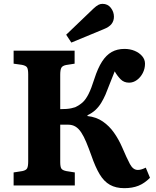

<svg xmlns="http://www.w3.org/2000/svg" viewBox="-20 -967 812 1001"><path d="M628 14Q584 14 553 -3.5Q522 -21 499.5 -58.5Q477 -96 456 -157Q442 -196 429.5 -226Q417 -256 403.5 -276.5Q390 -297 373.5 -307Q357 -317 335 -317H294V-122Q294 -97 300 -88Q306 -79 326 -75L370 -68V0H51V-68L96 -75Q116 -79 121.5 -89.5Q127 -100 127 -126V-580Q127 -606 121 -615.5Q115 -625 94 -629L51 -635V-703H369V-635L324 -628Q305 -624 299.5 -613Q294 -602 294 -577V-398Q312 -398 326 -399Q340 -400 351.5 -402.5Q363 -405 372 -408Q395 -419 411 -433.5Q427 -448 441.5 -476.5Q456 -505 472 -556Q490 -612 512 -646Q534 -680 562.5 -696Q591 -712 629 -712Q658 -712 682 -702Q706 -692 721 -674.5Q736 -657 736 -635Q736 -609 724.5 -586.5Q713 -564 694 -550Q675 -536 653 -536Q626 -536 608.5 -554Q591 -572 578 -595Q572 -579 565.5 -563.5Q559 -548 551 -527Q543 -506 530 -474Q520 -451 507.5 -430.5Q495 -410 478 -394Q461 -378 436 -366V-362Q482 -357 516 -333.5Q550 -310 574.5 -275Q599 -240 616 -201Q629 -171 639 -149Q649 -127 657.5 -111.5Q666 -96 676 -88.5Q686 -81 699 -81Q709 -81 719.5 -84.5Q730 -88 740 -93L762 -40Q733 -11 701.5 1.5Q670 14 628 14ZM352 -745 325 -786 467 -922Q482 -936 492.5 -941.5Q503 -947 514 -947Q542 -947 558 -926Q574 -905 574 -880Q574 -858 561.5 -842Q549 -826 521 -815Z"/></svg>

Font: Literata 18pt
Style: Bold
Weight: 700
Designer: Latin by Veronika Burian and Jose Scaglione. Greek by Irene Vlachou. Cyrillic by Vera Evstafieva.
Foundry: TypeTogether
Version: Version 3.103;gftools[0.9.29]